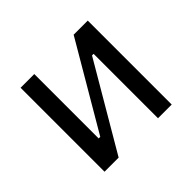

<svg xmlns="http://www.w3.org/2000/svg" viewBox="-126 -678 837 837"><g transform="rotate(-45 293.0 -259.0)"><path d="M85.9 0H172.9L405.8 -397H415.5V0H500V-517.6H413.1L180.2 -120.6H170.4V-517.6H85.9Z"/></g></svg>

Font: Cascadia Code SemiLight
Style: Regular
Weight: 350
Monospace: yes
Designer: Aaron Bell
Foundry: Saja Typeworks
Version: Version 2404.023